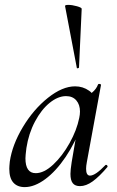

<svg xmlns="http://www.w3.org/2000/svg" viewBox="-20 -752 477 785"><path d="M18 -62Q18 -71 20 -91Q30 -160 73.5 -232.5Q117 -305 176 -352Q235 -399 287 -399Q319 -399 344.5 -381Q370 -363 373 -328L325 -357Q339 -359 356.5 -373.5Q374 -388 381 -407Q383 -409 385 -409Q388 -409 391 -407.5Q394 -406 393 -405L335 -89Q332 -73 332 -62Q332 -34 348 -34Q370 -34 411 -77Q412 -78 414 -78Q417 -78 419 -74.5Q421 -71 419 -69Q386 -30 359 -10.5Q332 9 307 9Q287 9 277.5 -3Q268 -15 268 -41Q268 -57 273 -89L297 -229L316 -246Q288 -169 248.5 -110.5Q209 -52 165 -19.5Q121 13 81 13Q51 13 34.5 -5.5Q18 -24 18 -62ZM304 -270Q307 -284 307 -296Q307 -324 292 -341.5Q277 -359 250 -359Q217 -359 183 -331.5Q149 -304 123 -255Q97 -206 88 -147Q84 -115 84 -105Q84 -44 126 -44Q160 -44 197.5 -79Q235 -114 264.5 -167Q294 -220 304 -270ZM259 -732Q275 -732 294.5 -726.5Q314 -721 314 -716L303 -476Q303 -474 298.5 -473Q294 -472 294 -475L246 -727Q245 -732 259 -732Z"/></svg>

Font: Cormorant Garamond Medium
Style: Italic
Weight: 500
Italic angle: -10°
Designer: Christian Thalmann (Catharsis Fonts)
Foundry: Catharsis Fonts
Version: Version 4.000